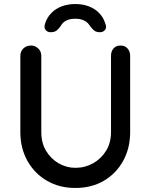

<svg xmlns="http://www.w3.org/2000/svg" viewBox="-20 -927 748 953"><path d="M578 -701Q600 -701 613 -686.5Q626 -672 626 -650V-271Q626 -191 591 -128Q556 -65 495 -29.5Q434 6 354 6Q275 6 213.5 -29.5Q152 -65 116.5 -128Q81 -191 81 -271V-650Q81 -672 96 -686.5Q111 -701 135 -701Q154 -701 169.5 -686.5Q185 -672 185 -650V-271Q185 -218 208.5 -178.5Q232 -139 271 -116.5Q310 -94 354 -94Q402 -94 442 -116.5Q482 -139 506.5 -178.5Q531 -218 531 -271V-650Q531 -672 543.5 -686.5Q556 -701 578 -701ZM354 -907Q391 -907 421 -895.5Q451 -884 472 -862.5Q493 -841 502 -812Q511 -792 502 -779.5Q493 -767 476 -767Q458 -767 447.5 -775.5Q437 -784 426 -799Q416 -816 398 -825Q380 -834 354 -834Q327 -834 309 -825Q291 -816 282 -799Q272 -784 261 -775.5Q250 -767 231 -767Q215 -767 206 -779Q197 -791 204 -811Q214 -841 235 -862.5Q256 -884 286.5 -895.5Q317 -907 354 -907Z"/></svg>

Font: Quicksand SemiBold
Style: Regular
Weight: 600
Designer: Andrew Paglinawan
Foundry: Andrew Paglinawan
Version: Version 3.006